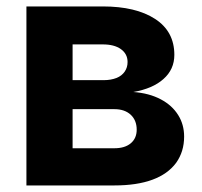

<svg xmlns="http://www.w3.org/2000/svg" viewBox="-20 -565 616 585"><path d="M328.6 0H60.5V-545.4H293Q394 -545.4 452.6 -507.3Q511.2 -469.2 511.2 -397.9Q511.2 -353.5 478 -324.2Q445.3 -294.9 386.2 -284.7Q434.6 -281.2 470.2 -262.2Q504.4 -244.1 522.9 -214.4Q541 -185.5 541 -148.9Q541 -103 516.6 -68.8Q491.2 -34.7 444.8 -17.6Q397.5 0 328.6 0ZM201.2 -232.4V-113.3H328.6Q360.4 -113.3 378.4 -128.4Q396.5 -143.6 396.5 -169.9Q396.5 -198.2 378.4 -215.3Q359.9 -232.4 328.6 -232.4ZM201.2 -429.7V-320.8H296.4Q317.9 -320.8 335.4 -327.6Q351.1 -334 359.9 -346.7Q368.7 -359.4 368.7 -376Q368.7 -400.9 348.1 -415.5Q328.1 -429.7 293 -429.7Z"/></svg>

Font: My Font
Style: Bold
Weight: 500
Designer: Rasmus Andersson
Foundry: rsms
Version: Version 0.001